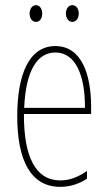

<svg xmlns="http://www.w3.org/2000/svg" viewBox="-20 -716 420 746"><path d="M95 -663C95 -646 104 -631 120 -631C134 -631 144 -644 144 -663C144 -682 134 -696 120 -696C104 -696 95 -680 95 -663ZM236 -664C236 -646 246 -631 261 -631C276 -631 286 -645 286 -664C286 -683 275 -696 261 -696C246 -696 236 -681 236 -664ZM195 -537C94 -537 47 -429 47 -264C47 -94 99 10 214 10C255 10 290 -3 318 -22V-52C283 -27 249 -15 214 -15C119 -15 72 -106 73 -273H334V-301C334 -421 300 -537 195 -537ZM195 -512C278 -512 311 -414 310 -297H74C80 -442 125 -512 195 -512Z"/></svg>

Font: Noto Sans Sinhala ExtraCondensed Thin
Style: Regular
Weight: 100
Width: 2
Designer: Jelle Bosma - Monotype Design Team
Foundry: Monotype Imaging Inc.
Version: Version 2.006